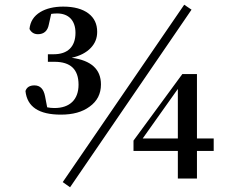

<svg xmlns="http://www.w3.org/2000/svg" viewBox="-20 -757 1011 814"><path d="M792 -716 761 -737 246 15 277 37ZM815 0V-117H886V-170H815V-443H753L546 -161V-117H734V0ZM734 -380V-170H585ZM238 -271C289 -271 329 -282 360 -305C392 -328 408 -359 408 -399C408 -463 367 -501 284 -512C319 -520 346 -534 365 -554C383 -573 392 -595 392 -622C392 -655 380 -681 355 -700C330 -719 294 -729 248 -729C209 -729 176 -721 151 -706C123 -689 108 -665 105 -634C113 -619 125 -612 141 -612C166 -612 182 -626 187 -653L197 -698C203 -699 211 -700 222 -700C271 -700 300 -670 300 -618C300 -559 267 -527 208 -527H183V-495H211C279 -495 313 -463 313 -398C313 -335 276 -299 211 -299C200 -299 190 -300 180 -302L171 -349C165 -380 150 -395 126 -395C106 -395 93 -387 88 -371C95 -304 145 -271 238 -271Z"/></svg>

Font: AllPunType Bold
Style: Regular
Weight: 700
Version: 1.0